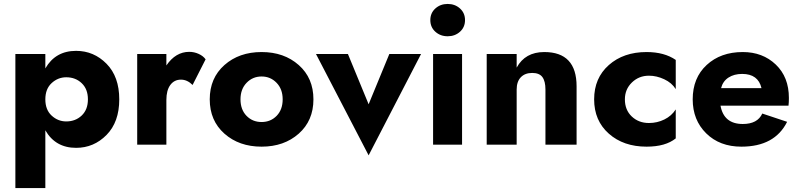

<svg xmlns="http://www.w3.org/2000/svg" viewBox="-20 -734 4060 974"><path d="M366 16Q261 16 210 -73V220H58V-460H210V-387Q261 -476 366 -476Q456 -476 520.5 -410.5Q585 -345 585 -230Q585 -115 520.5 -49.5Q456 16 366 16ZM316 -342Q274 -342 242 -312.5Q210 -283 210 -230Q210 -177 242 -147.5Q274 -118 316 -118Q363 -118 394.5 -148Q426 -178 426 -230Q426 -282 394.5 -312Q363 -342 316 -342Z M957 -303Q930 -330 898 -330Q864 -330 844 -303Q824 -276 824 -227V0H676V-460H824V-402Q871 -471 940 -471Q965 -471 988 -460.5Q1011 -450 1023 -433Z M1118.5 -56Q1044 -122 1044 -230Q1044 -338 1118.5 -404Q1193 -470 1307 -470Q1421 -470 1495.5 -404Q1570 -338 1570 -230Q1570 -122 1495.5 -56Q1421 10 1307 10Q1193 10 1118.5 -56ZM1231 -314Q1200 -282 1200 -230Q1200 -178 1230.5 -146.5Q1261 -115 1307 -115Q1353 -115 1383.5 -146.5Q1414 -178 1414 -230Q1414 -282 1383 -314Q1352 -346 1307 -346Q1262 -346 1231 -314Z M1583 -460H1745L1850 -205L1955 -460H2116L1850 54Z M2188.5 -573Q2163 -596 2163 -632Q2163 -668 2188.5 -691Q2214 -714 2251 -714Q2288 -714 2313.5 -691Q2339 -668 2339 -632Q2339 -596 2313.5 -573Q2288 -550 2251 -550Q2214 -550 2188.5 -573ZM2177 -460H2324V0H2177Z M2747 -280Q2747 -322 2731.5 -343Q2716 -364 2680 -364Q2643 -364 2622 -342Q2601 -320 2601 -280V0H2449V-460H2601V-391Q2644 -470 2741 -470Q2905 -470 2905 -296V0H2747Z M3150 -230Q3150 -176 3185 -143Q3220 -110 3272 -110Q3314 -110 3350.5 -128Q3387 -146 3408 -179V-32Q3356 10 3260 10Q3143 10 3068.5 -56Q2994 -122 2994 -230Q2994 -338 3068.5 -404Q3143 -470 3260 -470Q3350 -470 3408 -430V-282Q3388 -314 3349.5 -332Q3311 -350 3272 -350Q3221 -350 3185.5 -315.5Q3150 -281 3150 -230Z M3843 -287Q3826 -359 3745 -359Q3704 -359 3675.5 -340.5Q3647 -322 3638 -287ZM3494 -230Q3494 -339 3565 -404.5Q3636 -470 3748 -470Q3849 -470 3915.5 -406.5Q3982 -343 3982 -237Q3982 -214 3980 -198H3635Q3652 -105 3748 -105Q3823 -105 3847 -158L3973 -116Q3910 10 3741 10Q3631 10 3562.5 -57.5Q3494 -125 3494 -230Z"/></svg>

Font: renner_700bold
Style: Bold
Weight: 700
Version: Version 003.000 ; ttfautohint (v0.97) -l 8 -r 50 -G 200 -x 1